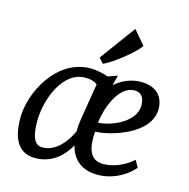

<svg xmlns="http://www.w3.org/2000/svg" viewBox="-122 -969 1078 1097"><g transform="rotate(15 417.5 -420.5)"><path d="M182.1 9.8C284.7 9.8 348.6 -59.1 380.4 -118.7C400.9 -37.6 456.1 9.8 552.2 9.8C651.9 9.8 733.4 -50.3 762.2 -88.9L739.7 -129.4C680.7 -77.1 615.7 -58.1 564 -58.1C477.5 -58.1 468.3 -143.1 473.6 -224.6C564.9 -227.5 791 -292.5 791 -443.8C791 -512.7 748.5 -567.4 654.8 -567.4C597.2 -567.4 544.9 -544.9 501.5 -507.3L517.1 -567.4L461.4 -547.9C434.1 -557.6 392.1 -567.4 356.9 -567.4C156.2 -567.4 41 -340.8 41 -190.9C41 -68.8 80.1 9.8 182.1 9.8ZM476.1 -278.3C485.4 -360.4 535.2 -510.7 631.8 -510.7C668 -510.7 690.9 -488.3 690.9 -437C690.9 -337.9 553.2 -281.7 476.1 -278.3ZM205.1 -59.6C161.1 -59.6 138.7 -102.1 138.7 -197.3C138.7 -315.9 202.1 -508.3 341.8 -508.3C369.1 -508.3 394 -502.9 412.6 -487.3L378.4 -279.8L377.9 -274.9L486.8 -450.2L501.5 -507.3C424.3 -440.9 374 -327.6 371.6 -210V-200.2C346.7 -144 291 -59.6 205.1 -59.6ZM415.5 -610.8C473.6 -633.3 596.2 -736.3 613.8 -769.5L544.4 -851.1L389.6 -640.6Z"/></g></svg>

Font: Merriweather
Style: Italic
Weight: 400
Italic angle: -7.5°
Designer: Eben Sorkin
Foundry: Eben Sorkin
Version: Version 1.001